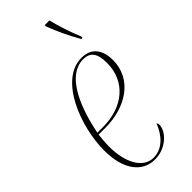

<svg xmlns="http://www.w3.org/2000/svg" viewBox="-250 -809 861 861"><g transform="rotate(-45 181.0 -378.0)"><path d="M315 -606H323V-614C300 -669 282 -728 273 -766H243V-758C264 -704 282 -665 315 -606ZM167 10C240 10 291 -46 291 -86C291 -94 288 -98 286 -100C266 -47 226 0 168 0C104 0 62 -72 62 -176C62 -204 66 -240 67 -248H109C241 -248 349 -318 349 -439C349 -507 316 -546 256 -546C117 -546 34 -333 34 -179C34 -56 89 10 167 10ZM105 -258H69C100 -416 163 -536 256 -536C300 -536 321 -511 321 -449C321 -329 229 -258 105 -258Z"/></g></svg>

Font: Noto Serif Display Condensed Thin
Style: Italic
Weight: 100
Width: 3
Italic angle: -12°
Designer: Monotype Design Team
Foundry: Monotype Imaging Inc.
Version: Version 2.009